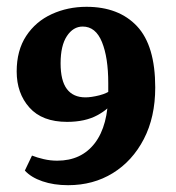

<svg xmlns="http://www.w3.org/2000/svg" viewBox="-20 -534 516 564"><path d="M234 -514Q329 -514 382.5 -457Q436 -400 436 -277Q436 -190 402.5 -125.5Q369 -61 311.5 -25.5Q254 10 180 10Q138 10 104.5 -1.5Q71 -13 53 -33L74 -77Q89 -71 108.5 -66.5Q128 -62 148 -62Q219 -62 258.5 -113.5Q298 -165 298 -262V-290Q298 -365 279.5 -410.5Q261 -456 223 -456Q195 -456 176.5 -428Q158 -400 158 -348Q158 -297 176.5 -272.5Q195 -248 231 -248Q248 -248 272 -254Q296 -260 313 -274L317 -241Q302 -215 266 -195.5Q230 -176 177 -176Q104 -176 66.5 -218Q29 -260 29 -324Q29 -386 57 -428.5Q85 -471 132 -492.5Q179 -514 234 -514Z"/></svg>

Font: Rasa
Style: Bold
Weight: 700
Designer: Anna Giedrys (Yrsa+Rasa design), David Brezina (Yrsa art-direction, Rasa art-direction, design)
Foundry: Rosetta Type Foundry
Version: Version 2.004